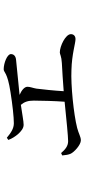

<svg xmlns="http://www.w3.org/2000/svg" viewBox="271 -769 458 1040"><g transform="rotate(-90 500.0 -249.0)"><path d="M178 -141C180 -120 182 -108 187 -96C195 -77 235 -40 260 -40C279 -40 296 -52 327 -60C401 -79 560 -95 641 -91C726 -89 785 -69 808 -69C825 -69 835 -79 835 -94C835 -123 770 -154 736 -154C726 -154 716 -145 679 -143C635 -141 581 -137 526 -133C529 -185 536 -249 540 -281C543 -299 550 -315 550 -329C550 -346 531 -361 506 -372L696 -391C718 -393 727 -405 727 -419C727 -439 678 -458 645 -458C626 -458 632 -438 520 -421C450 -410 386 -403 352 -403C323 -403 299 -420 274 -441L262 -433C269 -413 282 -394 293 -381C308 -364 325 -350 344 -350C364 -350 402 -358 452 -365C468 -346 475 -327 475 -295C475 -259 473 -181 469 -128C371 -118 281 -109 255 -109C228 -109 209 -126 191 -147Z"/></g></svg>

Font: Harano Aji Mincho
Style: Regular
Weight: 400
Foundry: Masamichi Hosoda
Version: HaranoAjiMincho-Regular version 20230610;ttx 4.39.4